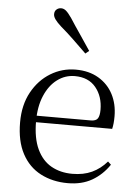

<svg xmlns="http://www.w3.org/2000/svg" viewBox="-57 -854 654 911"><g transform="rotate(5 270.5 -398.0)"><path d="M300 14Q228 14 171 -15.5Q114 -45 82 -105Q50 -165 50 -254Q50 -337 83.5 -398Q117 -459 172 -492.5Q227 -526 292 -526Q355 -526 400.5 -499Q446 -472 470 -426Q494 -380 494 -321Q494 -285 488 -261H84V-292H383Q408 -292 416.5 -305Q425 -318 425 -346Q425 -410 390 -452.5Q355 -495 290 -495Q244 -495 206.5 -467Q169 -439 147 -387.5Q125 -336 125 -266Q125 -185 149.5 -133Q174 -81 217.5 -56.5Q261 -32 318 -32Q371 -32 411 -50.5Q451 -69 482 -105L497 -91Q464 -42 415.5 -14Q367 14 300 14ZM347 -620 330 -606Q298 -637 267 -667Q236 -697 205 -723Q184 -742 175 -755Q166 -768 166 -779Q166 -794 175.5 -802Q185 -810 197 -810Q210 -810 221 -800.5Q232 -791 248 -768Q271 -732 297 -694.5Q323 -657 347 -620Z"/></g></svg>

Font: Noto Serif SC ExtraLight Light
Style: Regular
Weight: 300
Version: Version 2.002-H1;hotconv 1.1.0;makeotfexe 2.6.0